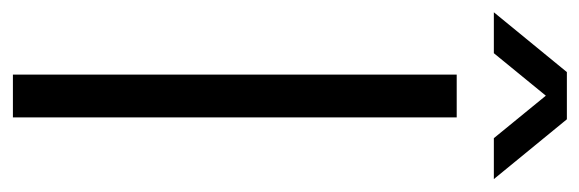

<svg xmlns="http://www.w3.org/2000/svg" viewBox="-352 -592 920 305"><g transform="rotate(90 108.5 -440.0)"><path d="M75 0V-705H143V0ZM-24 -764 71 -880H146L241 -764H176L91 -868H126L41 -764Z"/></g></svg>

Font: TikTok Sans Light
Style: Regular
Weight: 300
Version: Version 4.000